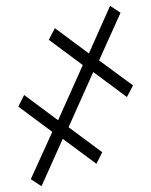

<svg xmlns="http://www.w3.org/2000/svg" viewBox="-20 -644 521 661"><path d="M86 -27 160 -190 43 -277 63 -317 180 -230 265 -420 148 -507 169 -547 286 -460 359 -624 395 -600 321 -436 438 -350 417 -310 301 -396 216 -206 332 -120 312 -80 196 -166 123 -3Z"/></svg>

Font: Noto Serif Cond
Style: Regular
Weight: 400
Width: 3
Designer: Monotype Design Team
Foundry: Monotype Imaging Inc.
Version: Version 1.001